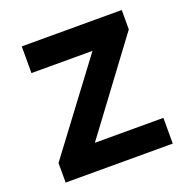

<svg xmlns="http://www.w3.org/2000/svg" viewBox="-125 -820 925 940"><g transform="rotate(-20 337.5 -350.0)"><path d="M60 0V-102L404 -561H86V-700H607V-599L261 -134H618V0Z"/></g></svg>

Font: Mach SemiBold
Style: Regular
Weight: 600
Version: Version 1.002